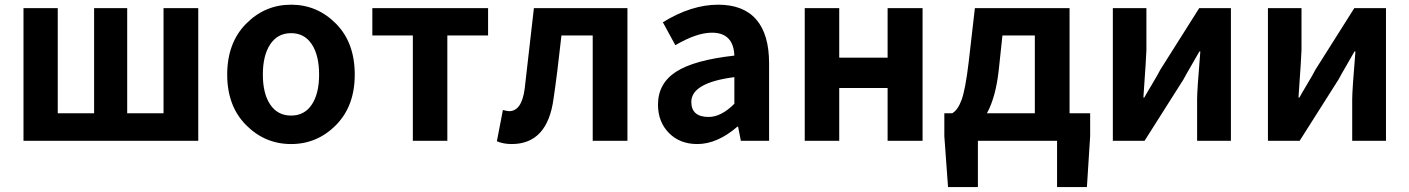

<svg xmlns="http://www.w3.org/2000/svg" viewBox="-20 -594 5944 810"><path d="M79.1 0V-559.6H223.6V-116.2H377V-559.6H516.6V-116.2H669.9V-559.6H816.4V0Z M938.5 -279.3Q938.5 -413.1 1018.1 -493.7Q1097.7 -574.2 1208 -574.2Q1318.4 -574.2 1397.5 -494.1Q1476.6 -414.1 1476.6 -279.3Q1476.6 -146.5 1397.5 -66.4Q1318.4 13.7 1208 13.7Q1097.7 13.7 1018.1 -66.4Q938.5 -146.5 938.5 -279.3ZM1326.2 -279.3Q1326.2 -360.4 1295.4 -407.2Q1264.6 -454.1 1208 -454.1Q1151.4 -454.1 1120.1 -407.2Q1088.9 -360.4 1088.9 -279.3Q1088.9 -199.2 1120.1 -152.8Q1151.4 -106.4 1208 -106.4Q1264.6 -106.4 1295.4 -152.8Q1326.2 -199.2 1326.2 -279.3Z M1721.7 0V-444.3H1550.8V-559.6H2039.1V-444.3H1867.2V0Z M2138.7 13.7Q2103.5 13.7 2076.2 2L2101.6 -129.9Q2121.1 -125 2127.9 -125Q2180.7 -125 2193.4 -218.8Q2208 -343.8 2232.4 -559.6H2627V0H2480.5V-444.3H2348.6Q2331.1 -284.2 2315.4 -178.7Q2290 13.7 2138.7 13.7Z M2921.9 13.7Q2847.7 13.7 2801.8 -33.2Q2755.9 -80.1 2755.9 -152.3Q2755.9 -242.2 2832.5 -291.5Q2909.2 -340.8 3078.1 -359.4Q3074.2 -456.1 2983.4 -456.1Q2918.9 -456.1 2829.1 -403.3L2776.4 -500Q2896.5 -574.2 3009.8 -574.2Q3116.2 -574.2 3170.4 -511.7Q3224.6 -449.2 3224.6 -327.1V0H3105.5L3093.8 -59.6H3090.8Q3005.9 13.7 2921.9 13.7ZM2969.7 -100.6Q3022.5 -100.6 3078.1 -156.2V-268.6Q2896.5 -245.1 2896.5 -164.1Q2896.5 -100.6 2969.7 -100.6Z M3375 0V-559.6H3520.5V-350.6H3724.6V-559.6H3872.1V0H3724.6V-222.7H3520.5V0Z M4143.6 -116.2H4345.7V-444.3H4209L4193.4 -297.9Q4180.7 -183.6 4143.6 -116.2ZM4492.2 -116.2H4579.1V-19.5L4565.4 195.3H4439.5V0H4105.5V195.3H3979.5L3963.9 -19.5V-116.2H3997.1Q4020.5 -128.9 4036.6 -172.4Q4052.7 -215.8 4066.4 -330.1L4092.8 -559.6H4492.2Z M4674.8 0V-559.6H4816.4V-382.8Q4816.4 -363.3 4803.7 -182.6H4807.6Q4812.5 -192.4 4838.9 -236.3Q4865.2 -280.3 4875 -299.8L5039.1 -559.6H5172.9V0H5030.3V-175.8Q5030.3 -212.9 5043.9 -377H5040Q5034.2 -366.2 5008.3 -321.8Q4982.4 -277.3 4972.7 -258.8L4808.6 0Z M5329.1 0V-559.6H5470.7V-382.8Q5470.7 -363.3 5458 -182.6H5461.9Q5466.8 -192.4 5493.2 -236.3Q5519.5 -280.3 5529.3 -299.8L5693.4 -559.6H5827.1V0H5684.6V-175.8Q5684.6 -212.9 5698.2 -377H5694.3Q5688.5 -366.2 5662.6 -321.8Q5636.7 -277.3 5627 -258.8L5462.9 0Z"/></svg>

Font: Nasu
Style: Bold
Weight: 700
Designer: Ryoko NISHIZUKA (kana &amp; ideographs); Paul D. Hunt (Latin, Greek &amp; Cyrillic); Wenlong ZHANG (bopomofo); Sandoll C
Version: Version 2014.1215